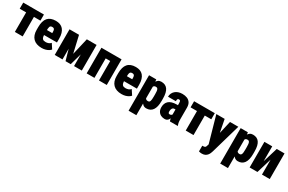

<svg xmlns="http://www.w3.org/2000/svg" viewBox="150 -1877 5147 3428"><g transform="rotate(30 2723.0 -162.5)"><path d="M313 -528.3V0H152.3V-528.3ZM446.8 -528.3V-402.3H20V-528.3Z M705.6 9.8Q648.9 9.8 604.7 -5.9Q560.5 -21.5 530.8 -52Q501 -82.5 485.6 -126.5Q470.2 -170.4 470.2 -227.1V-284.7Q470.2 -348.1 483.6 -395.5Q497.1 -442.9 523.9 -474.4Q550.8 -505.9 592.3 -522Q633.8 -538.1 689.9 -538.1Q739.3 -538.1 777.6 -523.4Q815.9 -508.8 842.5 -478.3Q869.1 -447.8 883.3 -400.6Q897.5 -353.5 897.5 -289.1V-212.4H530.3V-315.4H740.7V-333.5Q741.2 -365.7 735.1 -382.3Q729 -398.9 717.3 -405Q705.6 -411.1 688.5 -411.1Q668.5 -411.1 656.7 -404.3Q645 -397.5 639.6 -382.8Q634.3 -368.2 632.6 -343.8Q630.9 -319.3 630.9 -284.7V-227.1Q630.9 -192.9 636.5 -171.4Q642.1 -149.9 653.1 -138.2Q664.1 -126.5 679.9 -121.8Q695.8 -117.2 716.3 -117.2Q745.6 -117.2 773.4 -127.2Q801.3 -137.2 820.8 -160.2L886.2 -60.5Q873 -43.5 847.2 -27.1Q821.3 -10.7 785.6 -0.5Q750 9.8 705.6 9.8Z M1250 -181.6 1331.1 -528.3H1453.6L1303.7 0H1196.8L1046.9 -528.3H1169.9ZM1134.3 -528.3V0H974.1V-528.3ZM1372.1 0V-528.3H1532.2V0Z M1935.5 -528.3V-401.4H1741.7V-528.3ZM1793 -528.3V0H1632.3V-528.3ZM2046.9 -528.3V0H1886.2V-528.3Z M2354 9.8Q2297.4 9.8 2253.2 -5.9Q2209 -21.5 2179.2 -52Q2149.4 -82.5 2134 -126.5Q2118.7 -170.4 2118.7 -227.1V-284.7Q2118.7 -348.1 2132.1 -395.5Q2145.5 -442.9 2172.4 -474.4Q2199.2 -505.9 2240.7 -522Q2282.2 -538.1 2338.4 -538.1Q2387.7 -538.1 2426 -523.4Q2464.4 -508.8 2491 -478.3Q2517.6 -447.8 2531.7 -400.6Q2545.9 -353.5 2545.9 -289.1V-212.4H2178.7V-315.4H2389.2V-333.5Q2389.6 -365.7 2383.5 -382.3Q2377.4 -398.9 2365.7 -405Q2354 -411.1 2336.9 -411.1Q2316.9 -411.1 2305.2 -404.3Q2293.5 -397.5 2288.1 -382.8Q2282.7 -368.2 2281 -343.8Q2279.3 -319.3 2279.3 -284.7V-227.1Q2279.3 -192.9 2284.9 -171.4Q2290.5 -149.9 2301.5 -138.2Q2312.5 -126.5 2328.4 -121.8Q2344.2 -117.2 2364.7 -117.2Q2394 -117.2 2421.9 -127.2Q2449.7 -137.2 2469.2 -160.2L2534.7 -60.5Q2521.5 -43.5 2495.6 -27.1Q2469.7 -10.7 2434.1 -0.5Q2398.4 9.8 2354 9.8Z M2773.9 -426.8V203.1H2613.8V-528.3H2762.7ZM3037.6 -290V-240.7Q3037.6 -178.2 3026.6 -131.3Q3015.6 -84.5 2993.7 -53Q2971.7 -21.5 2939.2 -5.9Q2906.7 9.8 2864.3 9.8Q2825.7 9.8 2799.6 -10.5Q2773.4 -30.8 2756.6 -66.4Q2739.7 -102.1 2729.5 -148.2Q2719.2 -194.3 2712.4 -245.1V-278.8Q2719.2 -333.5 2729 -380.9Q2738.8 -428.2 2755.9 -463.4Q2772.9 -498.5 2799.3 -518.3Q2825.7 -538.1 2864.3 -538.1Q2907.2 -538.1 2939.5 -523.7Q2971.7 -509.3 2993.7 -479Q3015.6 -448.7 3026.6 -401.9Q3037.6 -355 3037.6 -290ZM2877.4 -240.7V-290Q2877.4 -325.2 2874.8 -348.6Q2872.1 -372.1 2865.7 -386Q2859.4 -399.9 2849.1 -405.5Q2838.9 -411.1 2822.8 -411.1Q2804.7 -411.1 2792.2 -404.1Q2779.8 -397 2772.7 -382.1Q2765.6 -367.2 2763.2 -345Q2760.7 -322.8 2762.2 -292.5V-231Q2759.8 -196.8 2764.2 -171.1Q2768.6 -145.5 2783 -131.1Q2797.4 -116.7 2823.7 -116.7Q2840.3 -116.7 2850.8 -123Q2861.3 -129.4 2867.2 -144Q2873 -158.7 2875.2 -182.6Q2877.4 -206.5 2877.4 -240.7Z M3328.1 -132.8V-365.2Q3328.1 -387.7 3324.7 -399.7Q3321.3 -411.6 3313.7 -416.7Q3306.2 -421.9 3291.5 -421.9Q3279.8 -421.9 3272.5 -416Q3265.1 -410.2 3262.2 -397.9Q3259.3 -385.7 3259.3 -365.7H3098.6Q3098.6 -402.3 3112.8 -433.8Q3127 -465.3 3153.3 -488.8Q3179.7 -512.2 3216.6 -525.1Q3253.4 -538.1 3299.3 -538.1Q3353.5 -538.1 3396.5 -520.8Q3439.5 -503.4 3464.6 -465.3Q3489.7 -427.2 3489.7 -364.3V-133.3Q3489.7 -81.5 3495.1 -54.9Q3500.5 -28.3 3509.8 -8.3V0H3349.6Q3338.4 -24.4 3333.3 -59.8Q3328.1 -95.2 3328.1 -132.8ZM3346.2 -322.8 3347.2 -234.9H3305.7Q3290.5 -234.9 3279.8 -227.8Q3269 -220.7 3262 -209Q3254.9 -197.3 3252 -182.9Q3249 -168.5 3249 -153.3Q3249 -131.8 3253.7 -122.1Q3258.3 -112.3 3265.4 -109.6Q3272.5 -106.9 3281.2 -106.9Q3299.8 -106.9 3312.3 -115Q3324.7 -123 3330.1 -134.3Q3335.4 -145.5 3333 -153.3L3349.6 -88.9Q3341.3 -70.8 3333.5 -53.5Q3325.7 -36.1 3314 -21.7Q3302.2 -7.3 3285.2 1.2Q3268.1 9.8 3242.2 9.8Q3201.2 9.8 3166.3 -6.8Q3131.3 -23.4 3110.1 -58.1Q3088.9 -92.8 3088.9 -146Q3088.9 -182.6 3100.3 -214.6Q3111.8 -246.6 3136.7 -271Q3161.6 -295.4 3203.9 -309.1Q3246.1 -322.8 3307.1 -322.8Z M3835.4 -528.3V0H3674.8V-528.3ZM3969.2 -528.3V-402.3H3542.5V-528.3Z M4175.3 -62 4282.7 -528.3H4454.6L4279.8 78.6Q4273.9 98.6 4264.2 121.8Q4254.4 145 4237.3 166Q4220.2 187 4193.4 200.2Q4166.5 213.4 4127.4 213.4Q4105 213.4 4096.2 211.2Q4087.4 209 4065.4 203.6L4065.9 85.9Q4071.3 85.9 4073.7 85.9Q4076.2 85.9 4081.5 85.9Q4102.5 85.9 4114.7 80.6Q4127 75.2 4133.3 64.9Q4139.6 54.7 4142.6 40ZM4172.4 -528.3 4244.1 -158.7 4261.2 15.6H4154.3L4000.5 -528.3Z M4662.6 -426.8V203.1H4502.4V-528.3H4651.4ZM4926.3 -290V-240.7Q4926.3 -178.2 4915.3 -131.3Q4904.3 -84.5 4882.3 -53Q4860.4 -21.5 4827.9 -5.9Q4795.4 9.8 4752.9 9.8Q4714.4 9.8 4688.2 -10.5Q4662.1 -30.8 4645.3 -66.4Q4628.4 -102.1 4618.2 -148.2Q4607.9 -194.3 4601.1 -245.1V-278.8Q4607.9 -333.5 4617.7 -380.9Q4627.4 -428.2 4644.5 -463.4Q4661.6 -498.5 4688 -518.3Q4714.4 -538.1 4752.9 -538.1Q4795.9 -538.1 4828.1 -523.7Q4860.4 -509.3 4882.3 -479Q4904.3 -448.7 4915.3 -401.9Q4926.3 -355 4926.3 -290ZM4766.1 -240.7V-290Q4766.1 -325.2 4763.4 -348.6Q4760.7 -372.1 4754.4 -386Q4748 -399.9 4737.8 -405.5Q4727.5 -411.1 4711.4 -411.1Q4693.4 -411.1 4680.9 -404.1Q4668.5 -397 4661.4 -382.1Q4654.3 -367.2 4651.9 -345Q4649.4 -322.8 4650.9 -292.5V-231Q4648.4 -196.8 4652.8 -171.1Q4657.2 -145.5 4671.6 -131.1Q4686 -116.7 4712.4 -116.7Q4729 -116.7 4739.5 -123Q4750 -129.4 4755.9 -144Q4761.7 -158.7 4763.9 -182.6Q4766.1 -206.5 4766.1 -240.7Z M5153.3 -221.7 5246.6 -528.3H5406.7V0H5246.6V-307.6L5153.3 0H4992.2V-528.3H5153.3Z"/></g></svg>

Font: Roboto Condensed Black
Style: Regular
Weight: 900
Designer: Christian Robertson
Foundry: Google
Version: Version 3.008; 2023